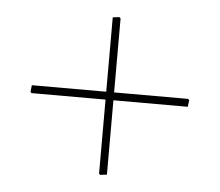

<svg xmlns="http://www.w3.org/2000/svg" viewBox="-38 -513 557 486"><g transform="rotate(5 240.0 -270.0)"><path d="M247 -471 250 -468V-280H438L441 -277L439 -260H250V-71L233 -69L230 -72V-260H42L39 -263L41 -280H230V-469Z"/></g></svg>

Font: Alegreya Sans Thin
Style: Regular
Weight: 100
Designer: Juan Pablo del Peral
Foundry: Huerta Tipografica
Version: Version 2.007